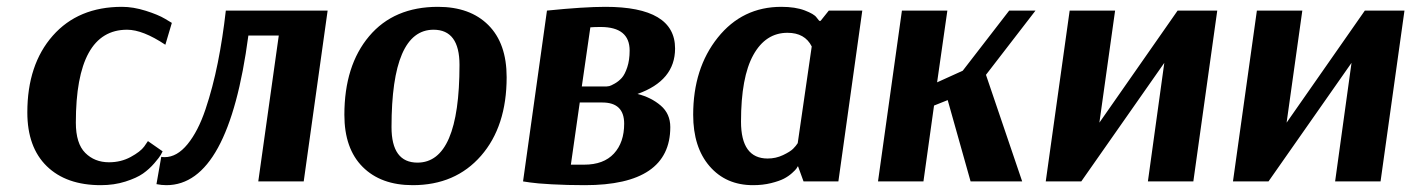

<svg xmlns="http://www.w3.org/2000/svg" viewBox="-20 -531 4131 562"><path d="M464 -400Q398 -444 352 -444Q202 -444 202 -172Q202 -111 229.5 -83.5Q257 -56 299 -56Q334 -56 362.5 -71.5Q391 -87 402 -102L413 -118L456 -88Q454 -84 450.5 -77.5Q447 -71 432 -53.5Q417 -36 398.5 -23Q380 -10 347 0.5Q314 11 275 11Q174 11 117 -44.5Q60 -100 60 -202Q60 -342 134.5 -426.5Q209 -511 337 -511Q370 -511 406.5 -499.5Q443 -488 463 -476L483 -464Z M869 0H736L796 -427H707Q649 11 467 11Q453 11 438 8L452 -72Q455 -71 462 -71Q498 -71 529 -109Q560 -147 581.5 -211Q603 -275 617.5 -347.5Q632 -420 641 -500H939Z M1463 -305Q1463 -161 1388 -75Q1313 11 1188 11Q1095 11 1041.5 -42.5Q988 -96 988 -195Q988 -339 1060.5 -425Q1133 -511 1262 -511Q1356 -511 1409.5 -457.5Q1463 -404 1463 -305ZM1249 -444Q1126 -444 1126 -159Q1126 -55 1202 -55Q1325 -55 1325 -341Q1325 -444 1249 -444Z M1692 11Q1640 11 1595 8.5Q1550 6 1531 3L1511 0L1581 -500Q1689 -511 1752 -511Q1956 -511 1956 -389Q1956 -295 1846 -256Q1886 -246 1914 -222Q1942 -198 1942 -159Q1942 11 1692 11ZM1756 -278Q1759 -278 1763.5 -279Q1768 -280 1779.5 -286.5Q1791 -293 1800 -303Q1809 -313 1816 -334Q1823 -355 1823 -383Q1823 -452 1738 -452Q1720 -452 1708 -451L1683 -278ZM1677 -231 1651 -49H1690Q1747 -49 1777 -81.5Q1807 -114 1807 -169Q1807 -231 1743 -231Z M2434 0H2332L2316 -44H2315Q2314 -42 2311.5 -38Q2309 -34 2298.5 -24.5Q2288 -15 2274.5 -8Q2261 -1 2237 5Q2213 11 2184 11Q2105 11 2057 -44.5Q2009 -100 2009 -195Q2009 -331 2081 -421Q2153 -511 2267 -511Q2308 -511 2335.5 -500.5Q2363 -490 2370 -480L2378 -470H2382L2406 -500H2504ZM2227 -67Q2251 -67 2272 -77Q2293 -87 2301.5 -95.5Q2310 -104 2315 -112L2356 -395Q2336 -435 2285 -435Q2221 -435 2185 -370Q2149 -305 2149 -175Q2149 -67 2227 -67Z M2620 -500H2753L2723 -290L2798 -324L2934 -500H3011L2866 -312L2972 0H2821L2754 -238L2714 -222L2683 0H2550Z M3543 -500 3473 0H3340L3388 -347L3145 0H3041L3111 -500H3244L3198 -172L3427 -500Z M4091 -500 4021 0H3888L3936 -347L3693 0H3589L3659 -500H3792L3746 -172L3975 -500Z"/></svg>

Font: Arsenal
Style: Bold Italic
Weight: 700
Italic angle: -9.10001°
Designer: Andrij Shevchenko
Foundry: Stairsfor
Version: Version 2.001;PS 002.001;hotconv 1.0.88;makeotf.lib2.5.64775